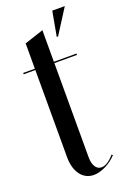

<svg xmlns="http://www.w3.org/2000/svg" viewBox="-139 -748 540 806"><g transform="rotate(-20 131.0 -345.0)"><path d="M192 -589 262 -699H206L186 -589ZM135 9C169 9 210 -12 238 -42L233 -46C214 -23 193 -10 176 -10C153 -10 139 -33 139 -68V-489H240V-495H139V-636L54 -608V-495H2V-489H54V-99C54 -34 86 9 135 9Z"/></g></svg>

Font: Moniqa SemBd Display
Style: Regular
Weight: 600
Designer: Rajesh Rajput
Foundry: Rajesh Rajput
Version: Version 1.000